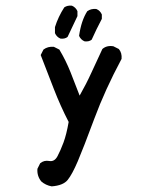

<svg xmlns="http://www.w3.org/2000/svg" viewBox="-20 -533 540 684"><path d="M164.1 130.9Q142.6 127 127 113.3Q111.3 93.8 113.3 68.4L123 48.8Q136.7 37.1 155.3 40.5Q173.8 43.9 184.6 23.9Q195.3 3.9 206.1 -24.9Q216.8 -53.7 224.6 -98.6Q195.3 -155.3 171.9 -215.8Q148.4 -276.4 125 -336.9L134.8 -356.4Q150.4 -368.2 171.9 -366.2L191.4 -356.4Q214.8 -317.4 231.4 -275.4Q248 -233.4 263.7 -192.4Q287.1 -233.4 306.2 -275.4Q325.2 -317.4 344.7 -358.4Q360.4 -372.1 383.8 -368.2L403.3 -358.4Q415 -344.7 413.1 -323.2Q354.5 -213.9 315.9 -109.9Q277.3 -5.9 257.3 41Q237.3 87.9 221.2 107.9Q205.1 127.9 164.1 130.9ZM281.2 -385.7Q267.6 -391.6 261.7 -405.3Q269.5 -460 291 -493.2Q304.7 -502.9 323.2 -501Q336.9 -495.1 342.8 -481.4V-465.8Q323.2 -428.7 306.6 -391.6Q296.9 -383.8 281.2 -385.7ZM195.3 -395.5Q181.6 -401.4 175.8 -415V-436.5Q187.5 -473.6 209 -506.8Q220.7 -514.6 236.3 -512.7Q250 -506.8 255.9 -493.2V-475.6Q238.3 -438.5 220.7 -401.4Q210.9 -393.6 195.3 -395.5Z"/></svg>

Font: JasonHandwriting2
Style: Regular
Weight: 400
Version: Version 1.05.10